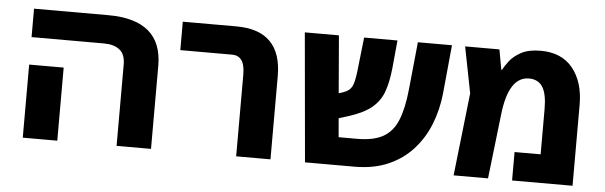

<svg xmlns="http://www.w3.org/2000/svg" viewBox="-43 -737 2755 874"><g transform="rotate(5 1335.0 -300.0)"><path d="M668 0H510.7V-372.1Q510.7 -418.5 484.6 -439Q458.5 -459.5 413.1 -459.5H82V-589.4H420.9Q668 -589.4 668 -379.9ZM239.7 0H82V-334H239.7Z M1213.9 0H1057.1V-372.1Q1057.1 -418.5 1042 -439Q1026.9 -459.5 999.5 -459.5H761.7V-589.4H1006.8Q1213.9 -589.4 1213.9 -379.9Z M1597.7 0H1371.6L1319.3 -589.4H1475.1L1497.1 -326.7L1520.5 -334.5Q1545.4 -343.3 1556.2 -362.5Q1566.9 -381.8 1572.8 -432.6L1590.3 -589.4H1742.7L1730.5 -461.9Q1724.1 -398.9 1708.5 -354.7Q1692.9 -310.5 1656.7 -280Q1620.6 -249.5 1552.2 -227.5L1506.8 -213.4L1514.2 -127.4H1599.1Q1673.8 -127.4 1717.8 -152.3Q1761.7 -177.2 1783.4 -231Q1805.2 -284.7 1814 -371.6L1835.9 -589.4H1991.7L1970.2 -366.2Q1962.4 -291.5 1936 -225.3Q1909.7 -159.2 1863.5 -108.4Q1817.4 -57.6 1751.2 -28.8Q1685.1 0 1597.7 0Z M2396.5 -599.6Q2492.7 -599.6 2543.5 -536.6Q2594.2 -473.6 2594.2 -370.1V0H2317.9V-129.9H2437V-335.9Q2437 -406.2 2416.7 -437.7Q2396.5 -469.2 2354.5 -469.2Q2261.7 -469.2 2242.2 -295.4L2208 0H2050.8L2093.3 -378.4L2051.8 -589.4H2208.5L2225.1 -498H2228.5Q2236.8 -514.6 2255.1 -538.6Q2273.4 -562.5 2307.4 -581.1Q2341.3 -599.6 2396.5 -599.6Z"/></g></svg>

Font: Lunasima
Style: Bold
Weight: 700
Designer: The DocRepair Project, Monotype Design Team
Foundry: Google
Version: Version 2.009